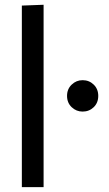

<svg xmlns="http://www.w3.org/2000/svg" viewBox="-20 -771 449 791"><path d="M70 -748 159.6 -751.4V0H70ZM320.3 -311.3Q294.3 -311.3 275.3 -329.4Q256.2 -347.6 256.2 -376Q256.2 -404.1 275.3 -422.4Q294.3 -440.7 320.3 -440.7Q347.3 -440.7 366.1 -422.4Q384.8 -404.1 384.8 -376Q384.8 -347.6 366.1 -329.4Q347.3 -311.3 320.3 -311.3Z"/></svg>

Font: Murecho Thin
Style: Regular
Weight: 100
Designer: Neil Summerour
Foundry: Positype
Version: Version 1.010